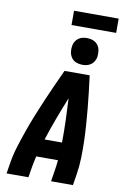

<svg xmlns="http://www.w3.org/2000/svg" viewBox="-117 -1205 835 1271"><g transform="rotate(10 300.0 -569.0)"><path d="M21 0 33 -74Q42 -130 59.5 -186Q77 -242 96.5 -297.5Q116 -353 138 -408Q160 -463 183.5 -517.5Q207 -572 231.5 -626.5Q256 -681 281 -735H450Q457 -681 463.5 -626.5Q470 -572 475 -517.5Q480 -463 484 -408Q488 -353 489.5 -297.5Q491 -242 489.5 -186Q488 -130 479 -74L467 0H320L332 -74Q335 -91 337 -109Q339 -127 341 -145H195Q191 -127 187 -109.5Q183 -92 180 -74L168 0ZM230 -265H347Q348 -339 345.5 -413Q343 -487 339 -561Q309 -487 281.5 -413.5Q254 -340 230 -265ZM390 -795Q369 -795 349 -802.5Q329 -810 317 -826.5Q305 -843 301.5 -864Q298 -885 302 -907Q304 -922 312 -935.5Q320 -949 332.5 -958.5Q345 -968 360.5 -971.5Q376 -975 390 -975Q412 -975 431.5 -967.5Q451 -960 463.5 -943.5Q476 -927 479 -906Q482 -885 479 -863Q476 -848 468.5 -834.5Q461 -821 448 -811.5Q435 -802 420 -798.5Q405 -795 390 -795ZM574 -1042H274V-1138H574Z"/></g></svg>

Font: Iosevka Curly HvExObl
Style: Regular
Weight: 900
Width: 7
Italic angle: -9°
Monospace: yes
Designer: Belleve Invis
Foundry: Belleve Invis
Version: Version 11.1.0; ttfautohint (v1.8.3)